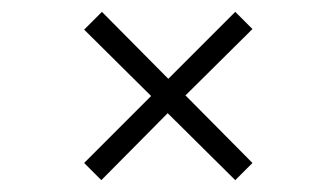

<svg xmlns="http://www.w3.org/2000/svg" viewBox="-20 -304 540 324"><path d="M263 -113 377 0 406 -29 293 -143 406 -255 377 -284 264 -171 152 -284 122 -254 235 -142 122 -29 151 0Z"/></svg>

Font: Josefin Slab Thin
Style: Regular
Weight: 400
Version: Version 2.000